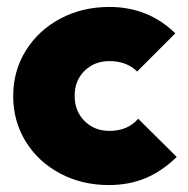

<svg xmlns="http://www.w3.org/2000/svg" viewBox="-20 -521 541 553"><path d="M18 -244Q18 -317 54.5 -375.5Q91 -434 154 -467.5Q217 -501 295 -501Q407 -501 485 -425L375 -315Q345 -345 295 -345Q252 -345 223.5 -317Q195 -289 195 -245Q195 -201 223.5 -172.5Q252 -144 295 -144Q348 -144 378 -179L489 -69Q447 -28 399.5 -8Q352 12 293 12Q216 12 153 -21.5Q90 -55 54 -113.5Q18 -172 18 -244Z"/></svg>

Font: Outfit Extra Bold
Style: Regular
Weight: 800
Designer: Rodrigo Fuenzalida
Foundry: fragTYPE
Version: Version 1.000